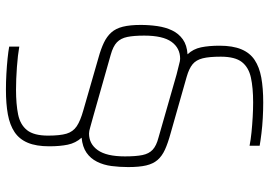

<svg xmlns="http://www.w3.org/2000/svg" viewBox="-150 -586 907 647"><g transform="rotate(-90 303.5 -262.5)"><path d="M282 171Q256 171 229 169.5Q202 168 177.5 165Q153 162 136 159V125Q156 129 181 131.5Q206 134 232.5 135.5Q259 137 282 137Q331 137 365.5 129.5Q400 122 418 99Q436 76 436 28Q436 -11 430.5 -33Q425 -55 410.5 -67Q396 -79 368 -87L178 -141Q145 -150 123 -160Q101 -170 88 -185Q75 -200 69.5 -223.5Q64 -247 64 -284Q64 -313 67.5 -340Q71 -367 82 -389Q93 -411 112.5 -424.5Q132 -438 163 -441Q145 -461 139.5 -487.5Q134 -514 134 -550Q134 -594 146 -622.5Q158 -651 182 -667Q206 -683 241.5 -689.5Q277 -696 325 -696Q351 -696 378 -694.5Q405 -693 429.5 -690.5Q454 -688 470 -685V-651Q442 -656 401 -659Q360 -662 325 -662Q276 -662 241.5 -655Q207 -648 188.5 -625Q170 -602 170 -554Q170 -514 176.5 -492Q183 -470 201.5 -457.5Q220 -445 256 -435L433 -384Q462 -376 483 -366Q504 -356 517.5 -341Q531 -326 537 -302Q543 -278 543 -242Q543 -213 539 -185.5Q535 -158 524.5 -136Q514 -114 494.5 -100Q475 -86 444 -84Q462 -65 467.5 -38.5Q473 -12 473 24Q473 68 461 97Q449 126 425 142Q401 158 365.5 164.5Q330 171 282 171ZM100 -295Q100 -258 104.5 -236Q109 -214 122.5 -201.5Q136 -189 163 -182L376 -121Q398 -116 410 -112.5Q422 -109 429 -109Q465 -109 486 -138Q507 -167 507 -230Q507 -265 502.5 -287Q498 -309 484.5 -322Q471 -335 442 -343L234 -402Q211 -408 198 -412Q185 -416 177 -416Q142 -416 121 -386.5Q100 -357 100 -295Z"/></g></svg>

Font: Saira SemiCondensed Thin
Style: Regular
Weight: 250
Width: 4
Designer: Hector Gatti with collaboration of the Omnibus-Type team
Foundry: Omnibus-Type
Version: Version 1.101